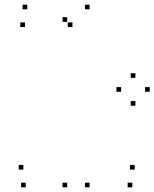

<svg xmlns="http://www.w3.org/2000/svg" viewBox="-20 -795 663 825"><path d="M623.3 -400.8V-420.8H603.3V-400.8ZM561.8 -460.5V-480.5H541.8V-460.5ZM500.3 -400.8V-420.8H480.3V-400.8ZM561.8 -340.7V-360.7H541.8V-340.7ZM365 -755V-775H345V-755ZM97.2 -755V-775H77.2V-755ZM87.2 -678.7V-698.7H67.2V-678.7ZM291.3 -678.7V-698.7H271.3V-678.7ZM268.8 -701.2V-721.2H248.8V-701.2ZM268.8 10V-10H248.8V10ZM365 10V-10H345V10ZM548.5 10V-10H528.5V10ZM558.5 -66.3V-86.3H538.5V-66.3ZM80.5 -66.3V-86.3H60.5V-66.3ZM90.5 10V-10H70.5V10Z"/></svg>

Font: Monaspace Argon Dots Var
Style: Regular
Weight: 400
Designer: Riley Cran and the Lettermatic Team
Version: Version 1.100 (Monaspace Argon Dots)